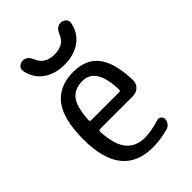

<svg xmlns="http://www.w3.org/2000/svg" viewBox="-222 -839 944 944"><g transform="rotate(-45 250.0 -367.5)"><path d="M381.8 -745.1Q397.5 -745.1 408.7 -733.9Q419.9 -722.7 417 -708Q406.2 -650.4 361.8 -617.7Q317.4 -585 250 -585Q182.6 -585 138.2 -617.7Q93.8 -650.4 83 -708Q80.1 -722.7 90.8 -733.9Q101.6 -745.1 118.2 -745.1Q148.4 -745.1 163.1 -708Q184.6 -655.3 250.5 -655.3Q316.4 -655.3 336.9 -708Q351.6 -745.1 381.8 -745.1ZM254.9 -466.8Q200.2 -466.8 172.4 -432.1Q144.5 -397.5 139.6 -308.6Q139.6 -299.8 148.4 -299.8H343.8Q352.5 -299.8 352.5 -307.6Q348.6 -466.8 254.9 -466.8ZM269.5 9.8Q54.7 9.8 54.7 -259.8Q54.7 -400.4 105 -465.3Q155.3 -530.3 254.9 -530.3Q340.8 -530.3 385.3 -474.6Q429.7 -418.9 433.6 -294.9Q434.6 -270.5 418 -254.4Q401.4 -238.3 377 -238.3H148.4Q140.6 -238.3 139.6 -228.5Q144.5 -134.8 178.7 -93.3Q212.9 -51.8 275.4 -51.8Q319.3 -51.8 378.9 -70.3Q389.6 -74.2 399.9 -66.9Q410.2 -59.6 410.2 -47.9Q410.2 -33.2 401.4 -21.5Q392.6 -9.8 378.9 -5.9Q320.3 9.8 269.5 9.8Z"/></g></svg>

Font: Rounded Mgen+ 1mn regular
Style: Regular
Weight: 400
Designer: [Source Han Sans]
Ryoko NISHIZUKA  (kana & ideographs); Paul D. Hunt (Latin, Greek & Cyrillic); Wenlong ZHANG  (bopomofo
Version: Version 1.059.20150602